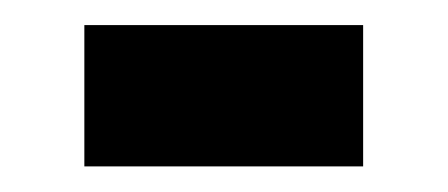

<svg xmlns="http://www.w3.org/2000/svg" viewBox="-20 -130 350 150"><path d="M45.9 -110.4H263.7V0H45.9Z"/></svg>

Font: Vazirmatn RD UI FD Medium
Style: Regular
Weight: 500
Designer: Saber Rastikerdar
Foundry: Saber Rastikerdar
Version: Version 33.003